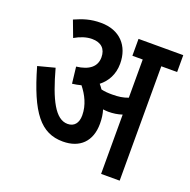

<svg xmlns="http://www.w3.org/2000/svg" viewBox="-115 -744 845 855"><g transform="rotate(20 307.5 -316.0)"><path d="M371 -208C371 -233 368 -254 362 -273C371 -272 379 -271 387 -271C410 -271 431 -274 452 -281V0H540V-542H615V-622H403V-542H452V-361C428 -352 407 -349 377 -349C357 -349 342 -350 325 -354C320 -362 314 -369 309 -375C342 -401 364 -439 364 -490C364 -574 312 -632 222 -632C173 -632 140 -621 99 -603L128 -526C155 -542 184 -551 209 -551C253 -551 276 -528 276 -488C276 -444 244 -418 184 -411L193 -333C207 -335 221 -337 235 -341C262 -307 284 -265 284 -216C284 -179 266 -158 235 -158C177 -158 138 -236 100 -375L20 -354C78 -151 138 -77 242 -77C322 -77 371 -124 371 -208Z"/></g></svg>

Font: Noto Sans Devanagari UI ExtraCondensed Medium
Style: Regular
Weight: 500
Width: 2
Designer: Jelle Bosma - Monotype Design Team
Foundry: Monotype Imaging Inc.
Version: Version 2.003